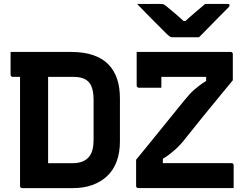

<svg xmlns="http://www.w3.org/2000/svg" viewBox="-20 -967 1290 987"><path d="M344.6 -700Q411.5 -700 459.6 -683.4Q507.7 -666.9 537.9 -635.3Q568.1 -603.8 582.3 -560.2Q596.5 -516.7 596.5 -461.8V-239Q596.5 -182.4 579.9 -137.6Q563.3 -92.8 531.4 -62.5Q499.5 -32.3 455.2 -16.1Q410.8 0 355.1 0Q332.6 0 301.7 0Q270.8 0 237.7 0Q204.7 0 174.3 0Q143.9 0 122.3 0Q100.6 0 94 0Q89.2 0 86.1 -3.1Q83 -6.1 83 -11Q83 -88.2 83 -165.7Q83 -243.2 83 -320.7Q83 -398.3 83 -475.8Q83 -553.3 83 -630.5H236.8L227.3 -607.5Q227.3 -581.2 227.3 -549.8Q227.3 -518.4 227.3 -492Q227.3 -444.3 227.3 -399.2Q227.3 -354 227.3 -310.1Q227.3 -266.2 227.3 -221Q227.3 -175.9 227.3 -128.1Q239.6 -128.1 263.6 -128.1Q287.5 -128.1 312.6 -128.1Q337.7 -128.1 352.1 -128.1Q381.9 -128.1 402.6 -136.2Q423.3 -144.3 436.4 -159.4Q449.4 -174.5 455.3 -196.8Q461.1 -219.1 461.1 -247.3V-452.7Q461.1 -476.2 458.1 -494.2Q455.1 -512.1 449 -525.7Q442.9 -539.4 433.1 -548.5Q424.1 -557 412.4 -562.2Q400.8 -567.4 385.9 -569.7Q371 -571.9 350.9 -571.9Q319 -571.9 279.2 -571.9Q239.3 -571.9 196.9 -571.9Q154.4 -571.9 115.3 -571.9Q76.1 -571.9 45.4 -571.9Q42.4 -571.9 39.9 -573.4Q37.4 -574.9 35.9 -577.4Q34.4 -579.9 34.4 -582.9Q34.4 -609.8 34.4 -641.4Q34.4 -673.1 34.4 -700Q65.2 -700 104.8 -700Q144.3 -700 187.2 -700Q230.1 -700 270.7 -700Q311.4 -700 344.6 -700ZM1181.1 -0.1H690.7Q685.7 -0.1 682.7 -3.1Q679.7 -6.1 679.7 -11.1V-145.9Q720.9 -195.7 761.3 -245.8Q801.7 -295.9 843.1 -346.8Q884.5 -397.6 926.4 -449.5Q940.7 -467.3 953.8 -481.6Q966.9 -495.9 979.8 -507Q992.6 -518.1 1005.9 -528Q1019.1 -538 1034 -547.3Q1049 -556.7 1066.3 -567.4L1039.8 -528.1V-597.6L1056 -572Q1021.6 -572 994.2 -572Q966.7 -572 944.2 -572Q921.7 -572 903.1 -572Q884.4 -572 867.4 -572Q850.3 -572 833.7 -572H799.5Q770.3 -572 748.5 -580.4Q726.8 -588.7 712.1 -605.1Q697.5 -621.6 690.2 -645.2Q682.9 -668.8 682.6 -700.1H1165.8Q1169.8 -700.1 1171.8 -698.6Q1173.8 -697.1 1175.3 -695.1Q1176.8 -693.1 1176.8 -689.1V-554.4Q1141.9 -512.2 1103.1 -464.9Q1064.3 -417.7 1022.8 -367Q981.4 -316.3 938.1 -261.4Q922.3 -240.6 908.2 -225.3Q894.1 -210 880.7 -198.1Q867.4 -186.2 853.8 -175.8Q840.3 -165.4 825.2 -155.7Q810 -146 792.6 -134.6L817.1 -171.3V-102L800.8 -128.3Q835.2 -128.3 867 -128.3Q898.8 -128.3 928.1 -128.3Q957.4 -128.3 984.3 -128.3Q1011.1 -128.3 1035.4 -128.3Q1059.7 -128.3 1081.5 -128.3H1170.1Q1175.1 -128.3 1178.1 -125.3Q1181.1 -122.3 1181.1 -117.3Q1181.1 -87.8 1181.1 -58.7Q1181.1 -29.6 1181.1 -0.1ZM809.5 -516Q779 -516 752 -516Q725 -516 693.6 -516Q690.6 -516 688.1 -517.5Q685.6 -519 684.1 -521.5Q682.6 -524 682.6 -527Q682.6 -544 682.6 -566.2Q682.6 -588.4 682.6 -613.1Q682.6 -637.9 682.6 -660.5Q682.6 -683.1 682.6 -700.1Q733.4 -700.1 761 -689.5Q788.7 -678.8 799.1 -655.2Q809.5 -631.6 809.5 -592.3Q809.5 -581.8 809.5 -567.8Q809.5 -553.8 809.5 -540.2Q809.5 -526.6 809.5 -516ZM1002.8 -775.3Q989.1 -775.3 961.7 -775.3Q934.4 -775.3 907.5 -775.3Q880.6 -775.3 866.9 -775.3Q859.9 -775.3 854.3 -778.4Q848.7 -781.6 835.1 -794.6Q827.1 -802.6 810.6 -819.2Q794.1 -835.7 772.5 -857.2Q750.9 -878.7 728.4 -902Q705.9 -925.3 684.9 -946.7Q710.6 -946.6 745 -946.6Q779.4 -946.7 805.1 -946.7Q816.1 -946.7 820.6 -944.8Q825.2 -942.9 833.2 -936.7Q848.5 -924.6 876.6 -900.7Q904.8 -876.8 946.1 -838.2L893.8 -858.9Q910.7 -858.9 927.1 -858.9Q943.5 -858.9 959.5 -858.9L909 -836.4Q947.9 -873.3 979.2 -899.7Q1010.6 -926 1034.7 -946.7H1148.9Q1153 -946.7 1155.5 -946.1Q1158 -945.6 1159 -944.1Q1160 -942.6 1160 -939.7Q1160 -935.7 1156.9 -931.6Q1153.7 -927.6 1139.3 -913.6Q1126.3 -900.9 1108.6 -882.9Q1091 -864.9 1071.7 -845.2Q1052.4 -825.6 1034.4 -807.1Q1016.5 -788.7 1002.8 -775.3Z"/></svg>

Font: Recursive Sans Linear Light
Style: Regular
Weight: 300
Version: Version 1.085